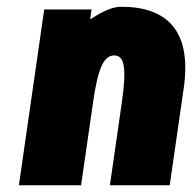

<svg xmlns="http://www.w3.org/2000/svg" viewBox="-20 -548 568 568"><path d="M219.9 0 255.1 -244C269.6 -345 286.6 -384 317.8 -384C349.1 -384 354.8 -345 340.3 -244L305.1 0H482.1L523.5 -287C548.3 -459 472.2 -528 338.6 -528C311.3 -528 283.5 -514 246.6 -491L250.8 -520H110.8L35.9 0Z"/></svg>

Font: Blink
Style: Obl
Weight: 400
Designer: Mew Too
Foundry: Cannot Into Space Fonts
Version: Version 001.000